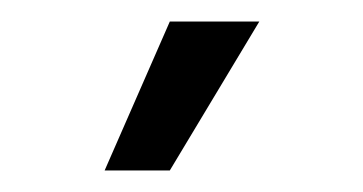

<svg xmlns="http://www.w3.org/2000/svg" viewBox="-20 -903 340 180"><path d="M78.1 -743.2 139.2 -882.8H223.1L139.2 -743.2Z"/></svg>

Font: Lumene Sans Expanded
Style: Regular
Weight: 400
Width: 7
Designer: Deni Anggara
Version: Version 1.003;Glyphs 3.1.2 (3151)